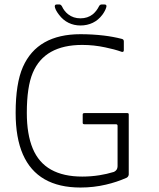

<svg xmlns="http://www.w3.org/2000/svg" viewBox="-20 -829 712 859"><path d="M340 10Q244 10 179.5 -27Q115 -64 82.5 -138Q50 -212 50 -324Q50 -456 82.5 -529.5Q115 -603 179.5 -639.5Q244 -676 340 -676Q393 -676 444 -670Q486 -665 525 -655Q534 -653 534 -644V-605Q534 -595 525 -597Q491 -609 451 -617Q400 -628 348 -628Q264 -628 208.5 -597Q153 -566 126.5 -503Q100 -440 100 -324Q100 -228 126.5 -164.5Q153 -101 208.5 -70Q264 -39 348 -39Q387 -39 425 -45Q457 -50 490 -60Q506 -68 506 -85V-266Q506 -273 499 -273H359Q350 -273 350 -279V-317Q350 -323 358 -323H550Q556 -323 556 -317V-48Q555 -39 547 -34Q502 -14 454 -3Q399 10 340 10ZM340 -715Q311 -715 286.5 -727Q262 -739 244 -763Q230 -781 226 -795Q222 -809 234 -809H246Q252 -809 257 -801Q267 -779 285 -765Q308 -747 340 -747Q372 -747 395 -765Q412 -779 423 -801Q427 -809 435 -809H447Q460 -809 455 -795Q451 -781 438 -763Q420 -739 395 -727Q370 -715 340 -715Z"/></svg>

Font: Vivano Light
Style: Regular
Weight: 300
Designer: Joe Prince, Josias Burgherr
Version: Version 2.064;September 19, 2022;FontCreator 14.0.0.2877 64-